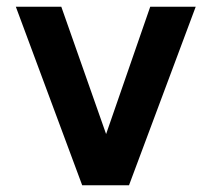

<svg xmlns="http://www.w3.org/2000/svg" viewBox="-20 -550 628 570"><path d="M363 0 561 -530H426L295 -152L162 -530H27L224 0Z"/></svg>

Font: Be Vietnam Pro SemiBold
Style: Regular
Weight: 600
Designer: Lam Bao, Tony Le, Vietanh Nguyen
Foundry: Yellow Type Foundry
Version: Version 1.002